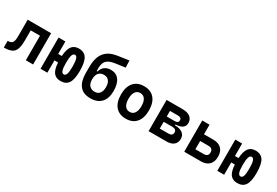

<svg xmlns="http://www.w3.org/2000/svg" viewBox="60 -1744 3983 2756"><g transform="rotate(30 2051.0 -365.5)"><path d="M25.9 0V-110.8Q82 -110.8 102.5 -138.4Q123 -166 123 -241.2V-517.6H511.7V0H391.1V-406.7H237.3V-244.6Q237.3 -150.4 218.3 -97.2Q199.2 -43.9 153.1 -22Q106.9 0 25.9 0Z M969.2 9.8Q891.6 9.8 852.8 -41Q814 -91.8 807.6 -204.1H748V0H634.8V-517.6H748V-311H807.6Q814.9 -424.3 853.8 -475.8Q892.6 -527.3 969.2 -527.3Q1059.1 -527.3 1099.4 -462.6Q1139.6 -397.9 1139.6 -253.9Q1139.6 -115.2 1099.4 -52.7Q1059.1 9.8 969.2 9.8ZM963.4 -96.2Q991.7 -96.2 1004.6 -133.5Q1017.6 -170.9 1017.6 -253.9Q1017.6 -342.3 1004.6 -381.8Q991.7 -421.4 963.4 -421.4Q935.1 -421.4 921.9 -381.8Q908.7 -342.3 908.7 -253.9Q908.7 -170.9 921.9 -133.5Q935.1 -96.2 963.4 -96.2Z M1464.8 10.3Q1343.3 10.3 1285.6 -63.2Q1228 -136.7 1228 -269V-371.6Q1228 -465.8 1253.2 -537.4Q1278.3 -608.9 1337.9 -654.3Q1397.5 -699.7 1501 -714.8L1680.7 -741.2L1685.5 -625.5L1527.8 -603.5Q1435.1 -590.8 1392.1 -551.5Q1349.1 -512.2 1349.1 -423.3V-374.5H1362.3Q1376.5 -431.2 1418.5 -461.7Q1460.4 -492.2 1521 -492.2Q1608.4 -492.2 1656 -429Q1703.6 -365.7 1703.6 -246.1Q1703.6 -122.1 1641.1 -55.9Q1578.6 10.3 1464.8 10.3ZM1469.2 -101.6Q1522.5 -101.6 1551.8 -137.2Q1581.1 -172.9 1581.1 -240.7Q1581.1 -308.6 1551.5 -344.5Q1522 -380.4 1469.2 -380.4Q1413.6 -380.4 1382.6 -344.7Q1351.6 -309.1 1351.6 -240.7Q1351.6 -172.9 1382.8 -137.2Q1414.1 -101.6 1469.2 -101.6Z M2050.8 9.8Q1940.4 9.8 1879.9 -60.5Q1819.3 -130.9 1819.3 -258.8Q1819.3 -387.2 1879.9 -457.3Q1940.4 -527.3 2050.8 -527.3Q2161.1 -527.3 2221.7 -457.3Q2282.2 -387.2 2282.2 -258.8Q2282.2 -130.9 2221.7 -60.5Q2161.1 9.8 2050.8 9.8ZM2050.8 -102.5Q2102.1 -102.5 2130.1 -143.3Q2158.2 -184.1 2158.2 -258.8Q2158.2 -334 2130.1 -374.5Q2102.1 -415 2050.8 -415Q1999.5 -415 1971.4 -374.5Q1943.4 -334 1943.4 -258.8Q1943.4 -184.1 1971.4 -143.3Q1999.5 -102.5 2050.8 -102.5Z M2425.8 0V-517.6H2691.4Q2773.4 -517.6 2818.4 -482.4Q2863.3 -447.3 2863.3 -382.8Q2863.3 -333 2823.7 -305.2Q2784.2 -277.3 2711.9 -275.4V-261.7Q2793.5 -261.7 2838.1 -228.3Q2882.8 -194.8 2882.8 -134.8Q2882.8 -70.3 2840.8 -35.2Q2798.8 0 2721.7 0ZM2546.4 -112.3H2689.5Q2758.3 -112.3 2758.3 -169.4Q2758.3 -224.6 2686 -224.6H2546.4ZM2546.4 -312.5H2679.7Q2738.8 -312.5 2738.8 -358.9Q2738.8 -405.3 2676.3 -405.3H2546.4Z M3016.6 0V-517.6H3137.2V-358.9H3293Q3379.4 -358.9 3426.5 -312Q3473.6 -265.1 3473.6 -179.2Q3473.6 -93.8 3426.5 -46.9Q3379.4 0 3293 0ZM3137.2 -110.8H3274.9Q3349.6 -110.8 3349.6 -179.2Q3349.6 -247.6 3274.9 -247.6H3137.2Z M3898.9 9.8Q3821.3 9.8 3782.5 -41Q3743.7 -91.8 3737.3 -204.1H3677.7V0H3564.5V-517.6H3677.7V-311H3737.3Q3744.6 -424.3 3783.4 -475.8Q3822.3 -527.3 3898.9 -527.3Q3988.8 -527.3 4029.1 -462.6Q4069.3 -397.9 4069.3 -253.9Q4069.3 -115.2 4029.1 -52.7Q3988.8 9.8 3898.9 9.8ZM3893.1 -96.2Q3921.4 -96.2 3934.3 -133.5Q3947.3 -170.9 3947.3 -253.9Q3947.3 -342.3 3934.3 -381.8Q3921.4 -421.4 3893.1 -421.4Q3864.7 -421.4 3851.6 -381.8Q3838.4 -342.3 3838.4 -253.9Q3838.4 -170.9 3851.6 -133.5Q3864.7 -96.2 3893.1 -96.2Z"/></g></svg>

Font: CaskaydiaCove NF SemiBold
Style: Regular
Weight: 600
Designer: Aaron Bell
Foundry: Saja Typeworks
Version: Version 2111.001; VTT 6.35;Nerd Fonts 3.2.1